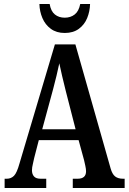

<svg xmlns="http://www.w3.org/2000/svg" viewBox="-20 -935 640 955"><path d="M3 0V-46H14Q35 -46 49.5 -60.5Q64 -75 77 -122L253 -714H355L530 -98Q538 -69 552.5 -57.5Q567 -46 592 -46H600V0H342V-46H366Q408 -46 408 -83Q408 -94 404.5 -110Q401 -126 398 -139L371 -238H173L150 -149Q148 -137 143.5 -119.5Q139 -102 139 -88Q139 -69 149 -57.5Q159 -46 182 -46H210V0ZM190 -292H356L307 -483Q297 -523 289 -557Q281 -591 275 -620Q269 -591 261 -558Q253 -525 244 -491ZM302 -771Q261 -771 233 -791.5Q205 -812 191 -845Q177 -878 176 -915H227Q233 -879 253 -863Q273 -847 302 -847Q331 -847 351.5 -863Q372 -879 379 -915H428Q427 -878 413.5 -845Q400 -812 372 -791.5Q344 -771 302 -771Z"/></svg>

Font: Noto Serif Khmer ExtraCondensed SemiBold
Style: Regular
Weight: 600
Width: 2
Designer: Danh Hong and the Monotype Design Team
Foundry: Monotype Imaging Inc.
Version: Version 2.004; ttfautohint (v1.8.4.7-5d5b)